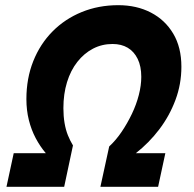

<svg xmlns="http://www.w3.org/2000/svg" viewBox="-20 -722 751 742"><path d="M5 0 33 -130H157Q135 -156 118 -188Q101 -220 91.5 -258Q82 -296 82 -339Q82 -419 108.5 -485.5Q135 -552 183 -600.5Q231 -649 296 -675.5Q361 -702 437 -702Q508 -702 563 -673.5Q618 -645 649.5 -592Q681 -539 681 -464Q681 -397 658 -335.5Q635 -274 595.5 -222Q556 -170 505 -130H619L591 0H368L402 -156Q428 -180 450 -212.5Q472 -245 489.5 -281.5Q507 -318 516.5 -355Q526 -392 526 -425Q526 -466 512 -494.5Q498 -523 473.5 -537.5Q449 -552 415 -552Q374 -552 339.5 -534Q305 -516 279 -483Q253 -450 239 -404.5Q225 -359 225 -304Q225 -273 229.5 -246.5Q234 -220 242.5 -199Q251 -178 262 -160L228 0Z"/></svg>

Font: Radio Canada
Style: Italic
Weight: 400
Italic angle: -12°
Designer: Charles Daoud, Etienne Aubert Bonn, Alexandre Saumier Demers, Jacques Le Bailly
Foundry: Radio-Canada
Version: Version 2.104;gftools[0.9.28.dev5+ged2979d]